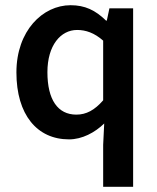

<svg xmlns="http://www.w3.org/2000/svg" viewBox="-20 -523 604 737"><path d="M245 12C295 12 344 -14 380 -49L376 33V194H491V-491H400L390 -444H387C346 -484 306 -503 251 -503C144 -503 43 -405 43 -245C43 -83 122 12 245 12ZM276 -408C309 -408 342 -397 376 -367V-138C343 -100 311 -83 273 -83C202 -83 162 -140 162 -246C162 -349 213 -408 276 -408Z"/></svg>

Font: DAIFUKU Sans Semibold
Style: Regular
Weight: 600
Designer: Original font ‘Source Sans 3’ : Paul D. Hunt
Foundry: Daifuku
Version: Version 1.000